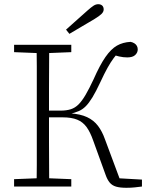

<svg xmlns="http://www.w3.org/2000/svg" viewBox="-20 -887 711 913"><path d="M47 0V-35L173 -40H195L319 -35V0ZM47 -639V-674H319V-639L195 -634H173ZM154 0Q155 -51 155 -102Q155 -153 155 -204.5Q155 -256 155 -307V-367Q155 -418 155 -469.5Q155 -521 155 -572Q155 -623 154 -674H214Q214 -623 213.5 -571Q213 -519 213 -465.5Q213 -412 213 -354V-333Q213 -269 213 -212Q213 -155 213.5 -103Q214 -51 214 0ZM482 -56 423 -219Q409 -259 391.5 -283Q374 -307 347 -318Q320 -329 278 -329H190V-361H269Q296 -361 316.5 -367.5Q337 -374 353.5 -390.5Q370 -407 387 -436Q404 -465 425 -510Q455 -578 481.5 -616Q508 -654 536 -670Q564 -686 601 -688Q611 -686 619 -681Q627 -676 631 -668.5Q635 -661 635 -652Q635 -637 623 -625.5Q611 -614 585 -614Q566 -614 546.5 -618.5Q527 -623 507 -629L552 -648Q535 -630 520.5 -610.5Q506 -591 491 -564Q476 -537 457 -496Q436 -451 419.5 -424Q403 -397 387.5 -381.5Q372 -366 354 -358.5Q336 -351 312 -345L313 -348Q362 -345 394 -330Q426 -315 446 -288.5Q466 -262 479 -225L555 -21L531 -40L655 -33V0Q639 2 621 4Q603 6 581 6Q551 6 532 0.5Q513 -5 501.5 -19Q490 -33 482 -56ZM294 -746Q320 -769 345.5 -792Q371 -815 396 -837Q414 -853 425 -860Q436 -867 447 -867Q459 -867 466 -860.5Q473 -854 473 -842Q473 -831 463 -821Q453 -811 430 -797Q400 -780 370 -761.5Q340 -743 310 -726Z"/></svg>

Font: Source Serif 4 Light
Style: Regular
Weight: 300
Designer: Frank Grießhammer
Foundry: Adobe Systems Incorporated
Version: Version 4.004;hotconv 1.0.116;makeotfexe 2.5.65601